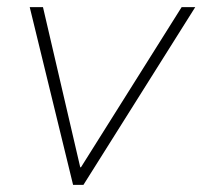

<svg xmlns="http://www.w3.org/2000/svg" viewBox="-20 -510 565 536"><path d="M184 6 63 -490H100L204 -43H206L487 -490H525L213 6Z"/></svg>

Font: REM Medium Thin
Style: Italic
Weight: 250
Italic angle: -11°
Version: Version 1.005;gftools[0.9.28]